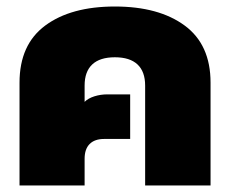

<svg xmlns="http://www.w3.org/2000/svg" viewBox="-20 -570 707 590"><path d="M40 -316Q40 -433 119 -491.5Q198 -550 333 -550Q468 -550 547.5 -491.5Q627 -433 627 -316V0H426V-307Q426 -350 402.5 -372Q379 -394 333 -394Q287 -394 263.5 -372Q240 -350 240 -307V-257Q251 -268 270 -274Q289 -280 310 -280H380V-143H300Q271 -143 255.5 -127.5Q240 -112 240 -82V0H40Z"/></svg>

Font: Prompt ExtraBold
Style: Regular
Weight: 800
Designer: Katatrad Team
Foundry: CadsonDemak
Version: Version 1.001